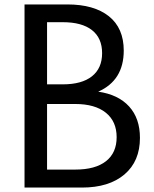

<svg xmlns="http://www.w3.org/2000/svg" viewBox="-20 -845 692 865"><path d="M90.5 0H349.5Q471 0 540.8 -59.2Q610.5 -118.5 610.5 -224Q610.5 -311.5 561.8 -365.2Q513 -419 422.5 -432Q537.5 -483 537.5 -617Q537.5 -718.5 470.5 -771.8Q403.5 -825 283.5 -825H90.5ZM192 -465V-745H263Q349 -745 394.5 -709.2Q440 -673.5 440 -605.5Q440 -537.5 394.2 -501.2Q348.5 -465 263 -465ZM192 -81V-376.5H319Q408 -376.5 456.8 -337.2Q505.5 -298 505.5 -227Q505.5 -156.5 457.5 -118.8Q409.5 -81 319 -81Z"/></svg>

Font: Spartan Medium
Style: Regular
Weight: 500
Designer: Matt Bailey, Mirko Velimirovic
Foundry: Matt Bailey
Version: Version 1.003; ttfautohint (v1.8.3)